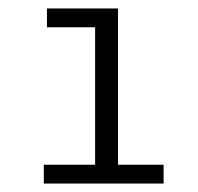

<svg xmlns="http://www.w3.org/2000/svg" viewBox="-20 -762 470 455"><path d="M83.8 -327V-371.6H238.2L205.4 -337.7V-721.7L229.2 -697.4H91.3V-742H259.6V-337.7L226.8 -371.6H367.7V-327Z"/></svg>

Font: Montserrat Alternates Thin
Style: Regular
Weight: 100
Designer: Julieta Ulanovsky
Foundry: Julieta Ulanovsky
Version: Version 9.000